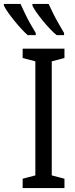

<svg xmlns="http://www.w3.org/2000/svg" viewBox="-82 -963 385 983"><path d="M248 0H34V-48L99 -65V-649L34 -666V-714H248V-666L183 -649V-65L248 -48ZM167 -943Q175 -925 188.5 -897.5Q202 -870 218 -842.5Q234 -815 246 -794V-783H208Q193 -795 174.5 -814.5Q156 -834 138 -856Q120 -878 105.5 -898.5Q91 -919 84 -934V-943ZM23 -943Q35 -916 47.5 -890.5Q60 -865 73.5 -841Q87 -817 101 -794V-783H60Q45 -796 27.5 -815Q10 -834 -7.5 -855.5Q-25 -877 -39.5 -897.5Q-54 -918 -62 -934V-943Z"/></svg>

Font: Noto Sans ExtraCondensed
Style: Regular
Weight: 400
Width: 2
Designer: Monotype Design Team
Foundry: Monotype Imaging Inc.
Version: Version 2.013